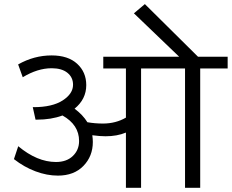

<svg xmlns="http://www.w3.org/2000/svg" viewBox="-20 -895 1105 915"><path d="M580.1 0V-263.2Q538.1 -245.6 482.9 -245.6Q455.6 -245.6 419.9 -250.5Q422.4 -233.4 422.4 -218.3Q422.4 -150.4 377.4 -104.2Q332.5 -58.1 255.9 -58.1Q203.6 -58.1 149.4 -78.4Q95.2 -98.6 46.4 -136.7L66.9 -198.2Q157.2 -123 246.6 -123Q297.4 -123 327.1 -151.6Q356.9 -180.2 356.9 -223.1Q356.9 -300.3 277.8 -344.7Q224.6 -324.7 154.8 -324.7H149.4L136.2 -384.3H139.6Q229 -384.3 278.6 -416.3Q328.1 -448.2 328.1 -491.2Q328.1 -526.4 301.3 -548.1Q274.4 -569.8 226.1 -569.8Q159.2 -569.8 88.4 -526.9L66.4 -587.9Q142.1 -630.9 226.1 -630.9Q304.2 -630.9 347.7 -591.1Q391.1 -551.3 391.1 -489.3Q391.1 -422.4 335.4 -377Q374.5 -348.1 396.5 -312.5Q432.6 -306.2 470.2 -306.2Q531.7 -306.2 580.1 -334.5V-568.8H472.2V-624.5H834L618.2 -831.5L670.4 -875.5L923.8 -624.5H1064.9V-568.8H934.1V0H861.8V-568.8H652.3V0Z"/></svg>

Font: Khula Regular
Style: Regular
Weight: 400
Designer: Erin McLaughlin, Steve Matteson
Version: Version 1.000;PS 1.0;hotconv 1.0.72;makeotf.lib2.5.5900